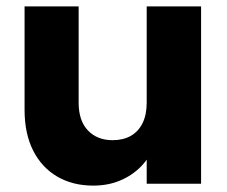

<svg xmlns="http://www.w3.org/2000/svg" viewBox="-20 -578 714 604"><path d="M612.6 -557.9V0H441.5V-557.9ZM227.4 -557.9V-255.1Q227.4 -198.1 256.7 -167.5Q285.9 -137 334.2 -137Q367.2 -137 391.3 -150.5Q415.4 -164.1 428.5 -190.7Q441.5 -217.2 441.5 -255.1L462.6 -116.3Q450.6 -82.1 423.7 -54.4Q396.8 -26.7 358.6 -10.4Q320.4 5.9 273.2 5.9Q208.7 5.9 160.1 -22.5Q111.5 -50.8 84.4 -104.1Q57.3 -157.4 57.3 -232.3V-557.9Z"/></svg>

Font: Poppins Variable
Style: Regular
Weight: 100
Designer: Jonny Pinhorn
Foundry: Indian Type Foundry
Version: Version 6.000